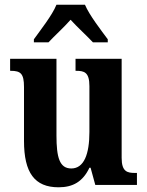

<svg xmlns="http://www.w3.org/2000/svg" viewBox="-20 -786 624 816"><path d="M124 -619V-606H186C210 -632 253 -671 280 -702C306 -673 354 -629 375 -606H438V-619C410 -657 360 -721 341 -766H220C202 -721 151 -657 124 -619ZM229 10C290 10 332 -14 360 -73H365L385 0H562V-51H554C521 -51 497 -56 497 -115V-536H301V-485H304C338 -485 360 -479 360 -420V-225C360 -131 337 -70 283 -70C233 -70 220 -117 220 -210V-536H23V-485H26C68 -485 82 -473 82 -416V-187C82 -52 127 10 229 10Z"/></svg>

Font: Noto Serif Georgian Condensed Bold
Style: Regular
Weight: 700
Width: 3
Designer: Monotype Design Team, Akaki Razmadze
Foundry: Google LLC
Version: Version 2.003